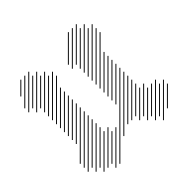

<svg xmlns="http://www.w3.org/2000/svg" viewBox="-202 -987 1224 1224"><g transform="rotate(-45 410.5 -375.0)"><path d="M571.4 -790 424.3 -642.9 428.6 -638.6 575.7 -785.7ZM607.1 -790 424.3 -607.1 428.6 -602.9 611.4 -785.7ZM642.9 -790 460 -607.1 464.3 -602.9 647.1 -785.7ZM642.9 -754.3 460 -571.4 464.3 -567.1 647.1 -750ZM678.6 -754.3 460 -535.7 464.3 -531.4 682.9 -750ZM678.6 -718.6 460 -500 464.3 -495.7 682.9 -714.3ZM714.3 -718.6 460 -464.3 464.3 -460 718.6 -714.3ZM714.3 -682.9 460 -428.6 464.3 -424.3 718.6 -678.6ZM714.3 -647.1 460 -392.9 464.3 -388.6 718.6 -642.9ZM642.9 -540 460 -357.1 464.3 -352.9 647.1 -535.7ZM642.9 -504.3 460 -321.4 464.3 -317.1 647.1 -500ZM642.9 -468.6 460 -285.7 464.3 -281.4 647.1 -464.3ZM642.9 -432.9 460 -250 464.3 -245.7 647.1 -428.6ZM642.9 -397.1 210 35.7 214.3 40 647.1 -392.9ZM642.9 -361.4 352.9 -71.4 357.1 -67.1 647.1 -357.1ZM642.9 -325.7 424.3 -107.1 428.6 -102.9 647.1 -321.4ZM642.9 -290 460 -107.1 464.3 -102.9 647.1 -285.7ZM642.9 -254.3 495.7 -107.1 500 -102.9 647.1 -250ZM642.9 -218.6 495.7 -71.4 500 -67.1 647.1 -214.3ZM678.6 -182.9 531.4 -35.7 535.7 -31.4 682.9 -178.6ZM678.6 -218.6 531.4 -71.4 535.7 -67.1 682.9 -214.3ZM285.7 -182.9 102.9 0 107.1 4.3 290 -178.6ZM285.7 -218.6 102.9 -35.7 107.1 -31.4 290 -214.3ZM285.7 -254.3 67.1 -35.7 71.4 -31.4 290 -250ZM285.7 -290 67.1 -71.4 71.4 -67.1 290 -285.7ZM285.7 -325.7 31.4 -71.4 35.7 -67.1 290 -321.4ZM285.7 -361.4 31.4 -107.1 35.7 -102.9 290 -357.1ZM285.7 -397.1 31.4 -142.9 35.7 -138.6 290 -392.9ZM285.7 -432.9 102.9 -250 107.1 -245.7 290 -428.6ZM285.7 -468.6 102.9 -285.7 107.1 -281.4 290 -464.3ZM285.7 -504.3 102.9 -321.4 107.1 -317.1 290 -500ZM285.7 -540 102.9 -357.1 107.1 -352.9 290 -535.7ZM285.7 -575.7 102.9 -392.9 107.1 -388.6 290 -571.4ZM321.4 -647.1 102.9 -428.6 107.1 -424.3 325.7 -642.9ZM285.7 -682.9 102.9 -500 107.1 -495.7 290 -678.6ZM285.7 -718.6 102.9 -535.7 107.1 -531.4 290 -714.3ZM250 -718.6 102.9 -571.4 107.1 -567.1 254.3 -714.3ZM321.4 -682.9 102.9 -464.3 107.1 -460 325.7 -678.6ZM250 -754.3 67.1 -571.4 71.4 -567.1 254.3 -750ZM214.3 -754.3 67.1 -607.1 71.4 -602.9 218.6 -750ZM214.3 -790 31.4 -607.1 35.7 -602.9 218.6 -785.7ZM178.6 -790 31.4 -642.9 35.7 -638.6 182.9 -785.7ZM142.9 -790 67.1 -714.3 71.4 -710 147.1 -785.7ZM321.4 -182.9 138.6 0 142.9 4.3 325.7 -178.6ZM321.4 -147.1 174.3 0 178.6 4.3 325.7 -142.9ZM357.1 -147.1 174.3 35.7 178.6 40 361.4 -142.9ZM714.3 -182.9 567.1 -35.7 571.4 -31.4 718.6 -178.6ZM750 -182.9 567.1 0 571.4 4.3 754.3 -178.6ZM750 -147.1 602.9 0 607.1 4.3 754.3 -142.9ZM785.7 -147.1 602.9 35.7 607.1 40 790 -142.9ZM678.6 4.3 790 -107.1 785.7 -111.4 674.3 0Z"/></g></svg>

Font: Gossip High Needlepoint
Style: Regular
Weight: 100
Width: 7
Designer: Deborah Khodanovich
Version: Version 1.001;Glyphs 3.3.1 (3343)